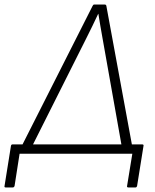

<svg xmlns="http://www.w3.org/2000/svg" viewBox="-66 -675 680 843"><path d="M558 -41Q566 -41 564 -34L536 141Q534 148 529 148H498Q490 148 492 141L515 0H20L-2 141Q-4 148 -10 148H-41Q-48 148 -46 141L-18 -34Q-17 -41 -11 -41H33L340 -648Q343 -655 347 -655H394Q400 -655 401 -649L513 -41ZM312 -505 79 -41H467L384 -508Q379 -536 374.5 -562Q370 -588 366 -614H365Q352 -586 339 -559.5Q326 -533 312 -505Z"/></svg>

Font: Sofia Sans ExtraLight
Style: Italic
Weight: 250
Italic angle: -9°
Version: Version 4.100-B